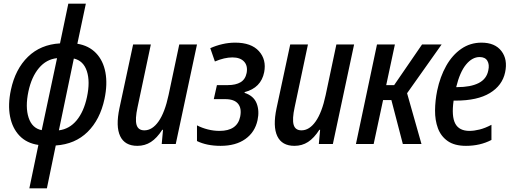

<svg xmlns="http://www.w3.org/2000/svg" viewBox="-20 -780 2762 1040"><path d="M139 240 188 5Q125 -4 86 -44.5Q47 -85 34.5 -149Q22 -213 39 -293Q63 -406 131.5 -472.5Q200 -539 305 -545L350 -760H445L399 -543Q461 -533 500 -492.5Q539 -452 551 -388Q563 -324 546 -244Q522 -132 454.5 -65.5Q387 1 282 8L234 240ZM134 -285Q116 -200 135 -142.5Q154 -85 206 -75L289 -465Q231 -459 191 -411.5Q151 -364 134 -285ZM451 -254Q469 -338 450.5 -394.5Q432 -451 380 -463L299 -74Q356 -81 395 -128Q434 -175 451 -254Z M724 10Q656 10 631 -42.5Q606 -95 627 -194L701 -539H797L725 -199Q711 -135 719.5 -104.5Q728 -74 762 -74Q805 -74 839 -122.5Q873 -171 893 -265L951 -539H1047L932 0H856L863 -77H859Q830 -32 797.5 -11Q765 10 724 10Z M1175 10Q1100 10 1047 -16V-101Q1074 -87 1105.5 -79Q1137 -71 1169 -71Q1265 -71 1281 -148Q1290 -193 1269.5 -218Q1249 -243 1200 -243H1138L1155 -319H1214Q1257 -319 1283 -334.5Q1309 -350 1316 -385Q1323 -424 1302 -446.5Q1281 -469 1239 -469Q1196 -469 1144 -447L1119 -519Q1150 -533 1184.5 -541Q1219 -549 1254 -549Q1341 -549 1382.5 -503Q1424 -457 1411 -389Q1394 -304 1305 -281V-277Q1354 -261 1370 -220.5Q1386 -180 1375 -129Q1361 -64 1309 -27Q1257 10 1175 10Z M1575 10Q1507 10 1482 -42.5Q1457 -95 1478 -194L1552 -539H1648L1576 -199Q1562 -135 1570.5 -104.5Q1579 -74 1613 -74Q1656 -74 1690 -122.5Q1724 -171 1744 -265L1802 -539H1898L1783 0H1707L1714 -77H1710Q1681 -32 1648.5 -11Q1616 10 1575 10Z M1908 0 2022 -539H2119L2072 -319H2115L2266 -539H2372L2185 -275L2263 0H2162L2100 -238H2055L2004 0Z M2504 10Q2442 10 2405 -16Q2368 -42 2352 -85.5Q2336 -129 2336.5 -182Q2337 -235 2348 -289Q2364 -365 2397 -423.5Q2430 -482 2478.5 -515.5Q2527 -549 2588 -549Q2661 -549 2696 -503.5Q2731 -458 2716 -388Q2701 -317 2633.5 -276Q2566 -235 2448 -235H2437Q2425 -150 2446 -110.5Q2467 -71 2523 -71Q2548 -71 2578 -78.5Q2608 -86 2642 -104V-22Q2581 10 2504 10ZM2578 -471Q2538 -471 2504.5 -430.5Q2471 -390 2451 -308H2456Q2529 -308 2572.5 -330Q2616 -352 2625 -399Q2632 -430 2620 -450.5Q2608 -471 2578 -471Z"/></svg>

Font: Noto Sans Condensed Medium
Style: Italic
Weight: 500
Width: 3
Italic angle: -12°
Designer: Monotype Design Team
Foundry: Monotype Imaging Inc.
Version: Version 2.013; ttfautohint (v1.8.4.7-5d5b)